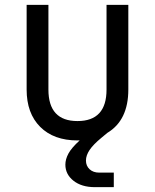

<svg xmlns="http://www.w3.org/2000/svg" viewBox="-20 -570 640 793"><path d="M372 203Q317 203 283.5 176.5Q250 150 250 110Q250 88 262.5 64.5Q275 41 309 10H300Q202 10 146 -46Q90 -102 90 -200V-550H180V-200Q180 -70 300 -70Q420 -70 420 -200V-550H510V-200Q510 -73 423 -21L399 -1Q365 27 350 49.5Q335 72 335 93Q335 115 350 129Q365 143 390 143H450V203Z"/></svg>

Font: JetBrainsMonoNL NF
Style: Regular
Weight: 400
Designer: Philipp Nurullin, Konstantin Bulenkov
Foundry: JetBrains
Version: Version 2.304; ttfautohint (v1.8.4.7-5d5b);Nerd Fonts 3.2.1